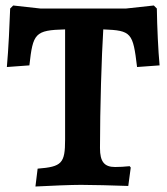

<svg xmlns="http://www.w3.org/2000/svg" viewBox="-20 -673 607 699"><path d="M109 6C166 3 239 0 275 0C312 0 394 2 447 4L456 -63L452 -68C433 -66 415 -65 399 -65C360 -65 344 -84 344 -134C344 -278 350 -472 356 -566C459 -562 464 -554 479 -429L561 -435C556 -488 552 -574 551 -642L540 -653L439 -642H127L28 -653L17 -642C15 -585 11 -496 5 -429L87 -435C100 -552 107 -563 217 -566V-165C217 -78 205 -66 117 -59Z"/></svg>

Font: Alegreya SC
Style: Bold
Weight: 700
Designer: Juan Pablo del Peral
Foundry: Huerta Tipografica
Version: Version 2.007;PS 002.007;hotconv 1.0.88;makeotf.lib2.5.64775